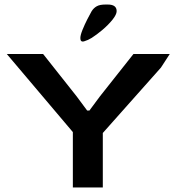

<svg xmlns="http://www.w3.org/2000/svg" viewBox="-20 -826 778 846"><path d="M301 0V-244L10 -588H170L318 -401L364 -339H374L420 -401L568 -588H728L689 -528L433 -240V0ZM334 -658Q334 -671 343.5 -694.5Q353 -718 365 -741.5Q377 -765 384 -777Q393 -791 406.5 -798.5Q420 -806 444 -806H455Q494 -806 494 -777Q494 -762 475.5 -739Q457 -716 431.5 -694.5Q406 -673 384 -659Q368 -649 351 -644Q334 -639 334 -658Z"/></svg>

Font: Goldman
Style: Regular
Weight: 400
Designer: Jaikishan Patel
Version: Version 1.000; ttfautohint (v1.8.3)